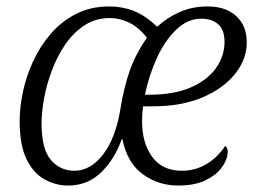

<svg xmlns="http://www.w3.org/2000/svg" viewBox="-20 -566 813 596"><path d="M191 10Q154 10 119.5 -8.5Q85 -27 63 -70.5Q41 -114 41 -191Q41 -232 51 -280Q61 -328 82.5 -375Q104 -422 137 -460.5Q170 -499 215.5 -522.5Q261 -546 319 -546Q360 -546 395.5 -532Q431 -518 468 -483Q498 -511 537.5 -528.5Q577 -546 624 -546Q681 -546 713.5 -516Q746 -486 746 -434Q746 -382 709.5 -336.5Q673 -291 608 -263.5Q543 -236 456 -236H424Q421 -213 421 -190Q421 -122 452.5 -79Q484 -36 544 -36Q587 -36 621.5 -57Q656 -78 679 -113Q690 -105 686 -85Q683 -65 666 -43Q649 -21 616 -5.5Q583 10 533 10Q472 10 423.5 -25Q375 -60 360 -134H358Q335 -70 293 -30Q251 10 191 10ZM211 -36Q261 -36 300 -86.5Q339 -137 354 -229Q365 -297 383.5 -348.5Q402 -400 436 -449Q410 -482 380.5 -496Q351 -510 321 -510Q277 -510 242.5 -487.5Q208 -465 183 -428.5Q158 -392 141.5 -348.5Q125 -305 117 -261.5Q109 -218 109 -183Q109 -104 137.5 -70Q166 -36 211 -36ZM443 -272Q521 -272 573 -295Q625 -318 651 -355.5Q677 -393 677 -436Q677 -473 657.5 -490.5Q638 -508 605 -508Q562 -508 526.5 -473.5Q491 -439 466.5 -385Q442 -331 430 -272Z"/></svg>

Font: Noto Serif Light
Style: Italic
Weight: 300
Italic angle: -12°
Designer: Monotype Design Team
Foundry: Monotype Imaging Inc.
Version: Version 2.013